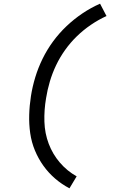

<svg xmlns="http://www.w3.org/2000/svg" viewBox="-20 -861 640 1042"><path d="M357 161Q315 139 279 108Q243 77 215.5 38.5Q188 0 169.5 -44.5Q151 -89 144 -138Q137 -187 138.5 -238Q140 -289 148 -340Q156 -391 171.5 -442Q187 -493 211 -542Q235 -591 267.5 -635.5Q300 -680 340.5 -718.5Q381 -757 427 -788Q473 -819 523 -841L558 -774Q514 -754 473 -726Q432 -698 397 -664Q362 -630 333.5 -590Q305 -550 284.5 -507Q264 -464 250.5 -418.5Q237 -373 230 -328Q219 -264 221 -200.5Q223 -137 244.5 -80.5Q266 -24 305 21.5Q344 67 396 96Z"/></svg>

Font: Iosevka Extended Oblique
Style: Regular
Weight: 400
Width: 7
Italic angle: -9°
Monospace: yes
Designer: Belleve Invis
Foundry: Belleve Invis
Version: Version 32.0.1; ttfautohint (v1.8.4)